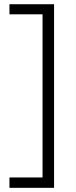

<svg xmlns="http://www.w3.org/2000/svg" viewBox="-20 -734 361 912"><path d="M24.9 158.2H236.8V-713.9H24.9V-666H182.1V108.9H24.9Z"/></svg>

Font: Noto Reveo Sans
Style: Regular
Weight: 300
Designer: Monotype Design Team
Foundry: Monotype Imaging Inc.
Version: Version 2.007